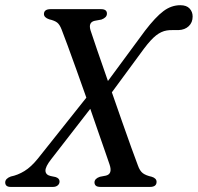

<svg xmlns="http://www.w3.org/2000/svg" viewBox="-40 -736 778 756"><path d="M316.5 -616.5Q323 -596 342 -540.8Q361 -485.5 385 -417L531 -615Q572.5 -669 603.5 -692.2Q634.5 -715.5 670 -715.5Q694.5 -715.5 706.5 -702.5Q718.5 -689.5 718.5 -671Q718.5 -647.5 703.2 -633Q688 -618.5 663 -617.5Q649.5 -617 639 -617.5Q628.5 -618 616.5 -616Q595 -612.5 574.5 -596.5Q554 -580.5 527 -544.5L400.5 -372.5Q420.5 -314 440.8 -257Q461 -200 477.2 -154.5Q493.5 -109 503 -84.5Q510.5 -63 522.5 -54Q534.5 -45 557.5 -40Q576.5 -34 576.5 -20Q576.5 0 550.5 0H356.5Q342.5 0 337.2 -5Q332 -10 332 -18Q332.5 -33 353.5 -40L377 -44.5Q404 -51 391.5 -88Q387 -102 375.5 -134.5Q364 -167 348.5 -212Q333 -257 315.5 -307.5L161.5 -109Q138 -79 139 -63.2Q140 -47.5 159 -43L178.5 -39Q194.5 -34 194.5 -21.5Q194.5 -12 187.2 -6Q180 0 168.5 0H2Q-19.5 0 -19.5 -18Q-19 -33 2.5 -41Q30 -46.5 56.2 -62.5Q82.5 -78.5 109.5 -112L300 -351.5Q280 -408.5 260.5 -462.5Q241 -516.5 225.8 -558.2Q210.5 -600 202.5 -620Q195 -639.5 185 -647.2Q175 -655 153.5 -660Q133 -667 133 -681Q133.5 -700 159.5 -700H357.5Q381.5 -700 381 -682Q381 -667 359.5 -659L332.5 -654Q307 -648 316.5 -616.5Z"/></svg>

Font: Fraunces 72pt S050
Style: Italic
Weight: 400
Italic angle: -16°
Version: Version 1.000; ttfautohint (v1.8.3)